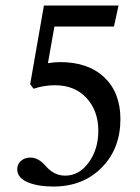

<svg xmlns="http://www.w3.org/2000/svg" viewBox="-20 -665 509 696"><path d="M173.8 11.2Q116.2 11.2 79.3 -4.9Q42.5 -21 42.5 -51.8Q42.5 -70.3 56.2 -82Q69.8 -93.8 90.3 -93.8Q119.6 -93.8 146 -63Q175.8 -28.3 216.3 -28.3Q267.1 -28.3 301.8 -76.2Q336.4 -124 336.4 -190.9Q336.4 -263.2 293.7 -309.6Q251 -356 179.2 -356Q139.6 -356 101.6 -343.3L89.4 -359.9L139.2 -645H409.7L393.1 -568.8H177.2L153.8 -436Q177.2 -439.9 198.2 -439.9Q299.8 -439.9 358.2 -384.5Q416.5 -329.1 416.5 -233.4Q416.5 -126 348.6 -57.4Q280.8 11.2 173.8 11.2Z"/></svg>

Font: Elstob 8pt Medium
Style: Regular
Weight: 500
Designer: Peter S. Baker
Version: Version 1.015